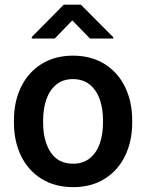

<svg xmlns="http://www.w3.org/2000/svg" viewBox="-20 -770 609 800"><path d="M38.1 0ZM283.7 -538.1Q359.9 -538.1 415.8 -503.2Q471.7 -468.3 501.2 -407.2Q530.8 -346.2 530.8 -269V-258.8Q530.8 -181.6 501.2 -120.6Q471.7 -59.6 416 -24.9Q360.4 9.8 284.7 9.8Q209 9.8 153.1 -24.9Q97.2 -59.6 67.6 -120.6Q38.1 -181.6 38.1 -258.8V-269Q38.1 -346.2 67.6 -407.2Q97.2 -468.3 152.8 -503.2Q208.5 -538.1 283.7 -538.1ZM284.7 -87.9Q326.2 -87.9 354.2 -110.6Q382.3 -133.3 395.8 -171.9Q409.2 -210.4 409.2 -258.8V-269Q409.2 -316.9 395.8 -355.7Q382.3 -394.5 354 -417.5Q325.7 -440.4 283.7 -440.4Q242.2 -440.4 214.4 -417.5Q186.5 -394.5 173.1 -355.7Q159.7 -316.9 159.7 -269V-258.8Q159.7 -183.6 190.9 -135.7Q222.2 -87.9 284.7 -87.9ZM452.1 -609.4H355L281.2 -685.1L208 -609.4H112.3V-615.7L245.6 -750.5H316.9L452.1 -614.7Z"/></svg>

Font: Heebo Medium
Style: Regular
Weight: 500
Designer: Oded Ezer
Foundry: Meir Sadan
Version: Version 2.001; ttfautohint (v1.5.14-ce02) -l 8 -r 50 -G 200 